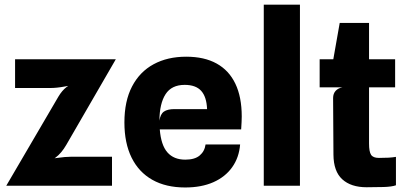

<svg xmlns="http://www.w3.org/2000/svg" viewBox="-20 -801 1760 828"><path d="M7 0 232 -384.5Q247.5 -410.5 266.5 -425.2Q285.5 -440 311.5 -448L326 -439Q294 -434.5 259.5 -428Q225 -421.5 198 -421.5H45V-545.5H479.5L266 -176.5Q245 -140 219 -121Q193 -102 161.5 -90L160.5 -112Q191.5 -115 226.8 -120Q262 -125 285 -125H463V0Z M778.5 7.5Q695.5 7.5 637 -25.5Q578.5 -58.5 547.5 -121.2Q516.5 -184 516.5 -273Q516.5 -365 549.5 -428.2Q582.5 -491.5 642.5 -524Q702.5 -556.5 783 -556.5Q861 -556.5 914.2 -527Q967.5 -497.5 995 -440Q1022.5 -382.5 1022.5 -298.5Q1022.5 -288 1021.8 -274.2Q1021 -260.5 1020 -243H669Q674.5 -175 702 -143.8Q729.5 -112.5 779 -112.5Q820 -112.5 841.2 -130.5Q862.5 -148.5 866.5 -178H1015.5Q1011 -121.5 981.2 -79.8Q951.5 -38 900 -15.2Q848.5 7.5 778.5 7.5ZM732.5 -330.5H873Q871 -383 847.8 -409Q824.5 -435 776.5 -435Q720 -435 694 -394.8Q668 -354.5 667.5 -280.5Q671.5 -309 687 -319.8Q702.5 -330.5 732.5 -330.5Z M1117.5 0V-781H1273.5V0Z M1561 6.5Q1493.5 6.5 1456 -27.8Q1418.5 -62 1418 -134L1416.5 -378Q1416.5 -397 1427.2 -409Q1438 -421 1457.5 -424.5L1416.5 -524V-540.5L1445 -702H1571.5V-182Q1571.5 -147 1580.2 -133.5Q1589 -120 1614 -120Q1639 -120 1655.8 -121Q1672.5 -122 1687.5 -124.5V-2Q1669.5 4.5 1633.8 5.5Q1598 6.5 1561 6.5ZM1358.5 -424.5V-545.5H1684V-424.5Z"/></svg>

Font: Spline Sans
Style: Regular
Weight: 400
Designer: Eben Sorkin, Mirko Velimirovic
Foundry: Sorkin Type
Version: Version 1.001